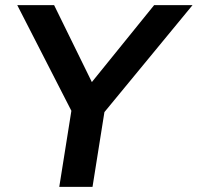

<svg xmlns="http://www.w3.org/2000/svg" viewBox="-20 -725 767 745"><path d="M210 0 263 -333 277 -256 47 -705H190L347 -385H319L578 -705H727L353 -251L392 -333L339 0Z"/></svg>

Font: Mulish ExtraLight
Style: Bold Italic
Weight: 700
Italic angle: -9°
Version: Version 3.603